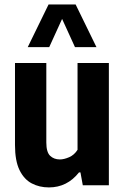

<svg xmlns="http://www.w3.org/2000/svg" viewBox="-20 -828 556 858"><path d="M198.5 9.5Q156 9.5 121.8 -8.5Q87.5 -26.5 67.2 -68Q47 -109.5 47 -180V-546.5H187V-191.5Q187 -148 204 -131.8Q221 -115.5 247.5 -115.5Q266 -115.5 289 -125.5Q312 -135.5 326.5 -158.5V-546.5H466.5V0H350L339.5 -57.5H333Q280 9.5 198.5 9.5ZM104 -617.5 197 -808H318L411 -617.5H315L257.5 -743.5L200 -617.5Z"/></svg>

Font: Encode Sans Condensed
Style: Bold
Weight: 700
Width: 3
Designer: Multiple Designers
Foundry: Impallari Type
Version: Version 3.000; ttfautohint (v1.8.3) -l 8 -r 50 -G 200 -x 14 